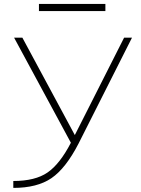

<svg xmlns="http://www.w3.org/2000/svg" viewBox="-20 -919 699 951"><path d="M172.9 -864.3V-899.4H502V-864.3ZM350.6 -250 594.7 -732.4H633.8L369.1 -208Q305.7 -85 234.9 -36.6Q164.1 11.7 45.9 11.7V-22.5Q154.3 -22.5 215.3 -64.5Q276.4 -106.4 331.1 -211.9L49.8 -732.4H90.8Z"/></svg>

Font: Gen Shin Gothic ExtraLight
Style: Regular
Weight: 100
Designer: [Source Han Sans]
Ryoko NISHIZUKA  (kana & ideographs); Paul D. Hunt (Latin, Greek & Cyrillic); Wenlong ZHANG  (bopomofo
Version: Version 1.002.20150607